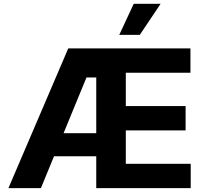

<svg xmlns="http://www.w3.org/2000/svg" viewBox="-20 -979 1070 999"><path d="M23.8 0 335.2 -727.3H970.9V-600.5H634.6V-427.2H945.7V-300.4H634.6V-126.8H972.3V0H480.8V-165.8H261L192.8 0ZM480.8 -285.9V-576H430L310.7 -285.9ZM600.5 -797.6 675.8 -959.2H815.7L707.4 -797.6Z"/></svg>

Font: Cannonade
Style: Bold
Weight: 700
Designer: Rasmus Andersson
Foundry: rsms
Version: Version 3.012;git-f93a4a705